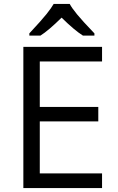

<svg xmlns="http://www.w3.org/2000/svg" viewBox="-20 -951 596 971"><path d="M496.1 0H98.1V-713.9H496.1V-640.1H181.2V-410.2H477.1V-336.9H181.2V-74.2H496.1ZM128.4 -782.2Q190.4 -848.6 215.3 -879.9Q240.2 -911.1 251.5 -931.2H332.5Q343.3 -910.6 369.9 -878.2Q396.5 -845.7 457.5 -782.2V-771H399.4Q356.4 -797.9 291.5 -861.8Q225.1 -796.4 184.6 -771H128.4Z"/></svg>

Font: HunimalSansv1.5
Style: Regular
Weight: 400
Foundry: Ascender Corporation
Version: Version 1.10